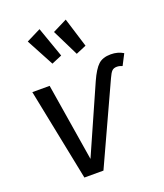

<svg xmlns="http://www.w3.org/2000/svg" viewBox="-150 -932 884 1032"><g transform="rotate(-20 291.5 -416.0)"><path d="M47 -527H146L218 -83L388 -467Q415 -527 440.5 -550.5Q466 -574 512 -574Q552 -574 583 -555L551 -493Q535 -500 520 -500Q502 -500 492 -490Q482 -480 470 -453L262 0H153ZM260 -659 201 -634 117 -791 199 -832ZM401 -664 342 -639 267 -791 349 -832Z"/></g></svg>

Font: Fira Sans
Style: Italic
Weight: 400
Italic angle: -8°
Designer: bBox Type GmbH & Carrois Corporate GbR & Edenspiekermann AG
Foundry: bBox Type GmbH & Carrois Corporate GbR & Edenspiekermann AG
Version: Version 4.301